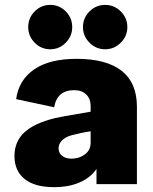

<svg xmlns="http://www.w3.org/2000/svg" viewBox="-20 -750 625 784"><path d="M293 -509.8Q414.6 -509.8 476.8 -460.7Q539.1 -411.6 539.1 -314V-145V2H374V-60.1Q349.6 -24.4 305.2 -5.1Q260.7 14.2 200.2 14.2Q122.1 14.2 80.6 -19Q39.1 -52.2 39.1 -112.8Q39.1 -171.4 78.9 -209Q118.7 -246.6 206.1 -268.1Q214.8 -271 350.1 -293.9V-316.9Q350.1 -346.7 332 -364.3Q314 -381.8 283.2 -381.8Q212.9 -381.8 201.2 -312L45.9 -345.2Q56.6 -423.3 119.4 -466.6Q182.1 -509.8 293 -509.8ZM95.2 -639.2Q95.2 -676.8 121.6 -703.4Q147.9 -730 185.1 -730Q222.2 -730 248.5 -703.4Q274.9 -676.8 274.9 -639.2Q274.9 -602.5 248.5 -575.7Q222.2 -548.8 185.1 -548.8Q147.9 -548.8 121.6 -575.7Q95.2 -602.5 95.2 -639.2ZM219.2 -145Q219.2 -124.5 234.1 -113.3Q249 -102.1 272 -102.1Q303.2 -102.1 326.7 -119.6Q350.1 -137.2 350.1 -167V-213.9Q310.1 -208 269 -196.8Q244.1 -189 231.7 -175Q219.2 -161.1 219.2 -145ZM318.8 -639.2Q318.8 -676.8 345.5 -703.4Q372.1 -730 409.2 -730Q446.3 -730 473.1 -703.4Q500 -676.8 500 -639.2Q500 -602.5 473.1 -575.7Q446.3 -548.8 409.2 -548.8Q372.1 -548.8 345.5 -575.7Q318.8 -602.5 318.8 -639.2Z"/></svg>

Font: Human Sans Black
Style: Regular
Weight: 800
Designer: Tim Radville
Foundry: Continuum
Version: Version 1.000;FEAKit 1.0